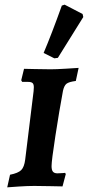

<svg xmlns="http://www.w3.org/2000/svg" viewBox="-20 -797 377 823"><path d="M201 -85Q201 -68 207 -61Q213 -54 226 -54Q239 -54 247.5 -55Q256 -56 259 -56L262 -51L248 2Q234 2 197.5 1Q161 0 127 0Q98 0 60.5 2.5Q23 5 11 6L23 -48Q58 -55 71 -68Q84 -81 88 -113L124 -406Q125 -413 125 -423Q125 -436 119.5 -441Q114 -446 100 -446H75Q73 -449 71 -453L83 -502Q111 -502 129 -501L197 -500Q220 -500 261.5 -502.5Q303 -505 317 -506L305 -450Q275 -446 265 -438Q255 -430 250 -408Q234 -322 217.5 -215Q201 -108 201 -85ZM228 -549 213 -547 167 -570Q201 -650 245 -773L257 -777L334 -737L337 -724Z"/></svg>

Font: Alegreya SC
Style: Bold Italic
Weight: 700
Italic angle: -7°
Designer: Juan Pablo del Peral
Foundry: Huerta Tipografica
Version: Version 2.007; ttfautohint (v1.6)